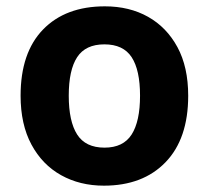

<svg xmlns="http://www.w3.org/2000/svg" viewBox="-20 -576 659 606"><path d="M574 -273.7Q574 -138 502.5 -64Q431 10 308 10Q232.1 10 172.8 -23.1Q113.4 -56.2 79.2 -119.8Q45 -183.4 45 -274Q45 -410 116 -483Q187 -556 311 -556Q388.4 -556 447.2 -523Q506 -490 540 -427.3Q574 -364.5 574 -273.7ZM197 -274Q197 -193 223.5 -151.5Q250 -110 309.9 -110Q369 -110 395.5 -151.5Q422 -193 422 -274Q422 -355 395.5 -395.5Q369 -436 309.5 -436Q250 -436 223.5 -395.5Q197 -355 197 -274Z"/></svg>

Font: Noto Sans Tai Tham
Style: Regular
Weight: 400
Designer: Monotype Design Team 2013. Revised by David WIlliams 2020
Foundry: Monotype Imaging Inc.
Version: Version 2.002